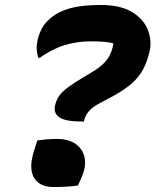

<svg xmlns="http://www.w3.org/2000/svg" viewBox="-20 -740 640 771"><path d="M384 -720Q466 -720 513 -690Q560 -660 575.5 -615.5Q591 -571 579 -527L576 -516Q565 -476 546 -447Q527 -418 496 -394Q465 -370 417 -345L383 -327Q352 -311 337.5 -294Q323 -277 318 -257L317 -252H309Q244 -252 219 -268.5Q194 -285 201 -316L202 -320Q207 -340 218 -355.5Q229 -371 252 -388.5Q275 -406 317 -431L344 -447Q385 -471 404 -493.5Q423 -516 431 -545Q433 -551 433.5 -556.5Q434 -562 435 -566Q409 -574 345 -574Q287 -574 237 -558Q187 -542 140 -508H134Q122 -541 132 -584Q137 -604 148 -625.5Q159 -647 184 -668Q215 -694 262 -707Q309 -720 384 -720ZM293 5Q274 8 247.5 9.5Q221 11 195 11Q138 11 116 -27.5Q94 -66 118 -139L130 -176Q150 -179 168.5 -180.5Q187 -182 210 -182Q256 -182 284.5 -161.5Q313 -141 320 -105.5Q327 -70 306 -24Z"/></svg>

Font: Recursive Mn Csl St XBd
Style: Italic
Weight: 800
Italic angle: -15°
Monospace: yes
Version: Version 1.079;hotconv 1.0.112;makeotfexe 2.5.65598; ttfautoh